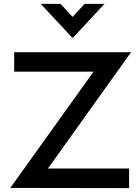

<svg xmlns="http://www.w3.org/2000/svg" viewBox="-20 -969 710 989"><path d="M360 -779Q359 -775 352 -775L348 -779L190 -949H292L354 -882L416 -949H518ZM655 -700 227 -101H645V0L33 -1L462 -600H53V-700Z"/></svg>

Font: Railway
Style: Regular
Weight: 400
Version: 1.000